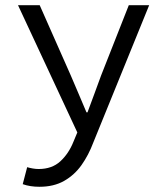

<svg xmlns="http://www.w3.org/2000/svg" viewBox="-20 -506 640 735"><path d="M131 209Q95 209 67 199L84 134Q94 137 105.5 139Q117 141 128 141Q179 141 211 111.5Q243 82 261 37L276 1L49 -486H132L251 -217Q265 -185 280.5 -148Q296 -111 311 -76H315Q328 -111 341.5 -147.5Q355 -184 367 -217L473 -486H551L337 40Q319 88 292 126Q265 164 225.5 186.5Q186 209 131 209Z"/></svg>

Font: SauceCodePro NFM
Style: Regular
Weight: 400
Monospace: yes
Designer: Paul D. Hunt, Teo Tuominen
Foundry: Adobe
Version: Version 2.042;hotconv 1.1.0;makeotfexe 2.6.0;Nerd Fonts 3.3.